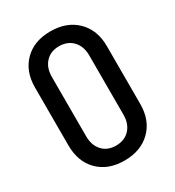

<svg xmlns="http://www.w3.org/2000/svg" viewBox="-174 -812 845 926"><g transform="rotate(-30 248.5 -349.5)"><path d="M49 -189V-511Q49 -601 103 -655Q157 -709 248 -709Q339 -709 394 -655Q449 -601 449 -511V-189Q449 -98 394 -44Q339 10 248 10Q157 10 103 -44Q49 -98 49 -189ZM353 -184V-515Q353 -565 324.5 -595.5Q296 -626 248 -626Q201 -626 173 -595.5Q145 -565 145 -515V-184Q145 -134 173 -103.5Q201 -73 248 -73Q296 -73 324.5 -103.5Q353 -134 353 -184Z"/></g></svg>

Font: Barlow Semi Condensed Medium
Style: Regular
Weight: 500
Width: 4
Designer: Jeremy Tribby
Foundry: Tribby Type
Version: Version 1.422; ttfautohint (v1.8)